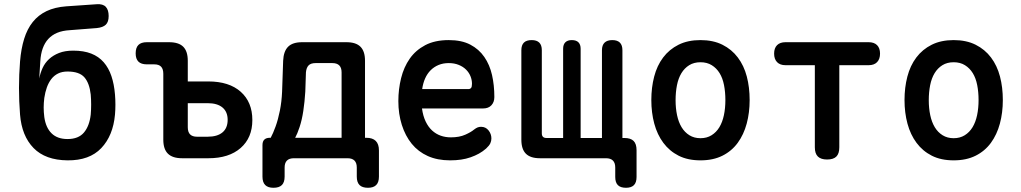

<svg xmlns="http://www.w3.org/2000/svg" viewBox="-20 -750 4840 910"><path d="M439 -617 311 -607Q276 -605 251 -594.5Q226 -584 209 -565.5Q192 -547 182.5 -520.5Q173 -494 171 -459L166 -378Q171 -404 182 -428Q193 -452 212.5 -470Q232 -488 260 -499Q288 -510 327 -510Q377 -510 412.5 -496Q448 -482 471.5 -455Q495 -428 508 -389.5Q521 -351 525 -302Q527 -278 527 -254Q527 -230 525 -207Q516 -107 460 -48Q404 11 300 10Q195 9 139 -48.5Q83 -106 75 -207Q70 -270 70 -333Q70 -396 75 -459Q80 -519 94.5 -566Q109 -613 135.5 -646Q162 -679 201 -697.5Q240 -716 294 -720L439 -730Q468 -732 481.5 -717.5Q495 -703 495 -674Q495 -646 481.5 -633Q468 -620 439 -617ZM300 -91Q352 -91 378 -122Q404 -153 410 -207Q412 -230 412 -254Q412 -278 410 -302Q404 -356 380 -383.5Q356 -411 300 -411Q274 -411 255 -401.5Q236 -392 223 -375Q210 -358 202 -335.5Q194 -313 190 -286Q187 -262 187 -240.5Q187 -219 190 -195Q197 -145 224.5 -118Q252 -91 300 -91Z M870 -364H967Q1066 -364 1121 -315Q1176 -266 1176 -181Q1176 -97 1120.5 -48.5Q1065 0 968 0H843Q798 0 776 -21.5Q754 -43 754 -88V-400Q754 -423 743.5 -434Q733 -445 711 -445H676Q649 -445 636 -458Q623 -471 623 -497Q623 -524 636 -537Q649 -550 676 -550H781Q827 -550 848.5 -528.5Q870 -507 870 -462ZM870 -147Q870 -124 881 -113Q892 -102 914 -102H964Q1010 -102 1034.5 -122.5Q1059 -143 1059 -182Q1059 -220 1034.5 -240.5Q1010 -261 964 -261H870Z M1276 140Q1250 140 1237 127Q1224 114 1224 87V-62Q1224 -80 1233 -88.5Q1242 -97 1259 -97H1263Q1274 -117 1286 -150Q1298 -183 1306.5 -225.5Q1315 -268 1317 -316L1322 -462Q1324 -507 1345.5 -528.5Q1367 -550 1412 -550H1622Q1667 -550 1688.5 -528.5Q1710 -507 1710 -462V-97H1716Q1746 -97 1761 -82Q1776 -67 1776 -37V87Q1776 114 1763 127Q1750 140 1724 140Q1697 140 1684 127Q1671 114 1671 87V44Q1671 22 1660 11Q1649 0 1627 0H1373Q1351 0 1340 11Q1329 22 1329 44V87Q1329 114 1316 127Q1303 140 1276 140ZM1599 -407Q1599 -429 1588 -440Q1577 -451 1555 -451H1476Q1453 -451 1442.5 -440Q1432 -429 1430 -407L1427 -316Q1424 -267 1417.5 -224Q1411 -181 1400 -148Q1389 -115 1379 -97H1599Z M2260 -149Q2282 -149 2295.5 -132Q2309 -115 2309 -94Q2309 -82 2304 -71Q2299 -60 2284 -46Q2268 -32 2250 -22Q2232 -12 2210.5 -4.5Q2189 3 2165 6.5Q2141 10 2113 10Q2053 10 2007.5 -10.5Q1962 -31 1931.5 -68.5Q1901 -106 1884.5 -158Q1868 -210 1868 -271Q1868 -327 1881 -379.5Q1894 -432 1922 -472Q1950 -512 1995.5 -536Q2041 -560 2107 -560Q2168 -560 2209 -538.5Q2250 -517 2275.5 -480Q2301 -443 2312 -394.5Q2323 -346 2323 -290Q2323 -266 2309 -251Q2295 -236 2270 -236H1980Q1985 -200 1997.5 -174Q2010 -148 2028 -131.5Q2046 -115 2068.5 -107Q2091 -99 2117 -99Q2157 -99 2185 -111.5Q2213 -124 2227 -136Q2236 -143 2243.5 -146Q2251 -149 2260 -149ZM1981 -328H2203Q2208 -328 2212.5 -333Q2217 -338 2217 -353Q2217 -371 2210 -388.5Q2203 -406 2189 -420Q2175 -434 2154 -442.5Q2133 -451 2107 -451Q2080 -451 2058.5 -442Q2037 -433 2021 -417Q2005 -401 1995 -378.5Q1985 -356 1981 -328Z M2947 140Q2921 140 2908.5 127.5Q2896 115 2896 89V44Q2896 22 2885 11Q2874 0 2852 0H2539Q2494 0 2472.5 -21.5Q2451 -43 2451 -88V-512Q2451 -536 2463 -548Q2475 -560 2500 -560Q2524 -560 2536 -548Q2548 -536 2548 -512V-118Q2548 -107 2553.5 -101.5Q2559 -96 2570 -96H2649V-519Q2649 -539 2659.5 -549.5Q2670 -560 2690 -560Q2711 -560 2721.5 -549.5Q2732 -539 2732 -519V-96H2833V-512Q2833 -536 2845.5 -548Q2858 -560 2882 -560Q2906 -560 2918 -548Q2930 -536 2930 -512V-96H2939Q2969 -96 2983 -82Q2997 -68 2997 -38V89Q2997 115 2984.5 127.5Q2972 140 2947 140Z M3300 10Q3240 10 3196.5 -12Q3153 -34 3124 -73Q3095 -112 3081 -164Q3067 -216 3067 -276Q3067 -335 3080.5 -387Q3094 -439 3123 -477.5Q3152 -516 3196 -538Q3240 -560 3300 -560Q3360 -560 3404 -538Q3448 -516 3477 -477.5Q3506 -439 3519.5 -387.5Q3533 -336 3533 -276Q3533 -216 3519 -164Q3505 -112 3476.5 -73Q3448 -34 3404 -12Q3360 10 3300 10ZM3300 -95Q3330 -95 3352.5 -109Q3375 -123 3389.5 -147Q3404 -171 3411 -204Q3418 -237 3418 -276Q3418 -314 3411.5 -347Q3405 -380 3390.5 -403.5Q3376 -427 3353.5 -441Q3331 -455 3300 -455Q3269 -455 3246.5 -441Q3224 -427 3209.5 -403Q3195 -379 3188.5 -346Q3182 -313 3182 -275Q3182 -237 3189 -204Q3196 -171 3210.5 -147Q3225 -123 3247.5 -109Q3270 -95 3300 -95Z M3842 -441H3703Q3677 -441 3663 -455.5Q3649 -470 3649 -496Q3649 -522 3663 -536Q3677 -550 3703 -550H4097Q4123 -550 4137 -536Q4151 -522 4151 -496Q4151 -470 4137 -455.5Q4123 -441 4097 -441H3958V-52Q3958 -22 3944 -8Q3930 6 3900 6Q3871 6 3856.5 -8Q3842 -22 3842 -52Z M4500 10Q4440 10 4396.5 -12Q4353 -34 4324 -73Q4295 -112 4281 -164Q4267 -216 4267 -276Q4267 -335 4280.5 -387Q4294 -439 4323 -477.5Q4352 -516 4396 -538Q4440 -560 4500 -560Q4560 -560 4604 -538Q4648 -516 4677 -477.5Q4706 -439 4719.5 -387.5Q4733 -336 4733 -276Q4733 -216 4719 -164Q4705 -112 4676.5 -73Q4648 -34 4604 -12Q4560 10 4500 10ZM4500 -95Q4530 -95 4552.5 -109Q4575 -123 4589.5 -147Q4604 -171 4611 -204Q4618 -237 4618 -276Q4618 -314 4611.5 -347Q4605 -380 4590.5 -403.5Q4576 -427 4553.5 -441Q4531 -455 4500 -455Q4469 -455 4446.5 -441Q4424 -427 4409.5 -403Q4395 -379 4388.5 -346Q4382 -313 4382 -275Q4382 -237 4389 -204Q4396 -171 4410.5 -147Q4425 -123 4447.5 -109Q4470 -95 4500 -95Z"/></svg>

Font: Maple Mono SemiBold
Style: Regular
Weight: 600
Monospace: yes
Designer: subframe7536
Version: Version 7.000